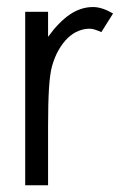

<svg xmlns="http://www.w3.org/2000/svg" viewBox="-20 -534 399 554"><path d="M306.2 -495.1 272.5 -441.4Q262.2 -445.8 253.9 -448.5Q245.6 -451.2 238.8 -451.2Q222.2 -451.2 206.1 -444.6Q189.9 -438 175.8 -424.6Q161.6 -411.1 149.7 -390.6Q137.7 -370.1 129.9 -342.3Q124 -320.3 121.3 -278.1Q118.7 -235.8 118.7 -169.9V0.5H52.7V-500H118.7V-427.7Q149.9 -470.7 181.6 -492.2Q213.4 -513.7 248.5 -513.7Q274.4 -513.7 306.2 -495.1Z"/></svg>

Font: Kawthoolei
Style: Regular
Weight: 400
Designer: Moe Zed
Foundry: Moe Zed
Version: Version 1.000;July 10, 2024;FontCreator 14.0.0.2901 32-bit